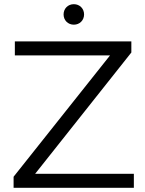

<svg xmlns="http://www.w3.org/2000/svg" viewBox="-20 -898 692 918"><path d="M620 -67H148L608 -647V-700H51V-633H506L45 -53V0H620ZM333 -780C361 -780 382 -801 382 -829C382 -857 361 -878 333 -878C305 -878 284 -857 284 -829C284 -801 305 -780 333 -780Z"/></svg>

Font: Montserrat-Alt1
Style: Regular
Weight: 400
Designer: Differentunic
Foundry: Differentunic
Version: Version 7.222